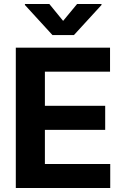

<svg xmlns="http://www.w3.org/2000/svg" viewBox="-20 -947 629 967"><path d="M59.6 -707H534.2V-585.9H206.1V-414.1H509.8V-293H206.1V-121.1H535.2V0H59.6ZM297.9 -841.8 368.2 -926.8H491.2V-921.9L352.5 -770.5H244.1L105.5 -921.9V-926.8H228.5Z"/></svg>

Font: Pretendard GOV
Style: Bold
Weight: 700
Designer: Base glyphs from Inter by Rasmus Andersson; Hangeul glyphs from Noto Sans CJK(Source Han Sans) by Jang Soo-young and Kan
Foundry: Kil Hyung-jin
Version: Version 1.309